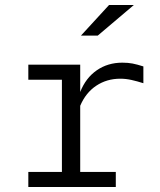

<svg xmlns="http://www.w3.org/2000/svg" viewBox="-20 -746 640 766"><path d="M93 0V-60H227V-428H93V-488H300V-379Q322 -435 366 -465.5Q410 -496 468 -496Q491 -496 509 -492.5Q527 -489 552 -481V-414Q527 -422 504.5 -427Q482 -432 460 -432Q406 -432 364 -404Q322 -376 300 -324V-60H442V0ZM303 -604 415 -726H514L370 -604Z"/></svg>

Font: Red Hat Mono
Style: Regular
Weight: 400
Designer: Pentagram, MCKL
Foundry: Pentagram, MCKL
Version: Version 1.023